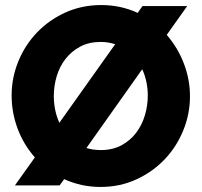

<svg xmlns="http://www.w3.org/2000/svg" viewBox="-20 -734 799 760"><path d="M721 -710 640 -596Q684 -545 708 -482Q732 -419 732 -353Q732 -283 705.5 -218Q679 -153 632 -103.5Q585 -54 520 -24Q455 6 378 6Q301 6 234 -25L216 0H39L118 -111Q73 -162 49.5 -225.5Q26 -289 26 -356Q26 -426 52.5 -491Q79 -556 126.5 -605.5Q174 -655 239 -684.5Q304 -714 381 -714Q458 -714 525 -683L544 -710ZM193 -354Q193 -326 198.5 -299Q204 -272 215 -248L436 -559Q423 -563 409 -565.5Q395 -568 379 -568Q332 -568 297.5 -549.5Q263 -531 239.5 -501Q216 -471 204.5 -432.5Q193 -394 193 -354ZM565 -356Q565 -383 559.5 -409.5Q554 -436 543 -460L322 -148Q349 -140 379 -140Q426 -140 461 -159Q496 -178 519 -208.5Q542 -239 553.5 -277.5Q565 -316 565 -356Z"/></svg>

Font: Oxford Sans
Style: Regular
Weight: 800
Designer: Matt McInerney, Pablo Impallari, Rodrigo Fuenzalida
Foundry: Matt McInerney, Pablo Impallari, Rodrigo Fuenzalida
Version: Version 3.000g; ttfautohint (v1.5) -l 8 -r 28 -G 28 -x 14 -D